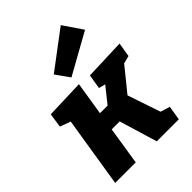

<svg xmlns="http://www.w3.org/2000/svg" viewBox="-240 -971 1090 1090"><g transform="rotate(-45 305.0 -426.0)"><path d="M596 -456 549 -444 434 -302 501 -104 558 -86 544 0H367L298 -229H234L198 0H33L101 -425L37 -448L50 -534L284 -542L252 -341H313L389 -436L349 -446L363 -533L610 -542ZM527 -736 281 -599 222 -682 448 -852Z"/></g></svg>

Font: Bitter Pro ExtraBold
Style: Italic
Weight: 800
Italic angle: -9°
Designer: Sol Matas, and Bitter project Authors
Foundry: Sol Matas
Version: Version 1.010